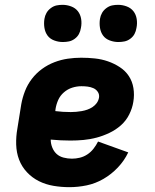

<svg xmlns="http://www.w3.org/2000/svg" viewBox="-20 -767 640 795"><path d="M267 8Q234 8 201.5 2.5Q169 -3 141 -17Q113 -31 91.5 -54Q70 -77 59 -106Q48 -135 47 -168.5Q46 -202 52 -235L68 -335Q73 -363 83.5 -390Q94 -417 112 -440.5Q130 -464 154 -481.5Q178 -499 205.5 -509.5Q233 -520 261 -524Q289 -528 316 -528Q345 -528 373 -525Q401 -522 427 -513Q453 -504 476 -489Q499 -474 513.5 -452Q528 -430 532.5 -402Q537 -374 532 -345Q528 -319 515 -293Q502 -267 480.5 -248Q459 -229 432.5 -216.5Q406 -204 379.5 -197Q353 -190 326 -187.5Q299 -185 272 -185Q252 -185 231.5 -186Q211 -187 190 -189Q190 -172 196.5 -156Q203 -140 214.5 -129.5Q226 -119 243 -114.5Q260 -110 278 -110Q294 -110 310.5 -114Q327 -118 341.5 -127.5Q356 -137 367 -151Q378 -165 386 -181L511 -136Q495 -102 468 -73.5Q441 -45 408 -26Q375 -7 339 0.5Q303 8 267 8ZM273 -303Q284 -303 295.5 -304Q307 -305 318.5 -307Q330 -309 341.5 -313Q353 -317 363.5 -324Q374 -331 381 -341Q388 -351 390 -363Q392 -376 385 -386.5Q378 -397 366.5 -402Q355 -407 342.5 -408.5Q330 -410 317 -410Q298 -410 279 -404Q260 -398 244.5 -384.5Q229 -371 221 -353Q213 -335 210 -316L209 -307Q224 -305 240.5 -304Q257 -303 273 -303ZM470 -593Q452 -593 434.5 -599.5Q417 -606 407 -619.5Q397 -633 394 -651.5Q391 -670 394 -689Q396 -702 402.5 -713.5Q409 -725 420.5 -733.5Q432 -742 444 -744.5Q456 -747 469 -747Q487 -747 504.5 -740.5Q522 -734 532.5 -720.5Q543 -707 546 -688.5Q549 -670 545 -651Q543 -638 537 -626.5Q531 -615 519.5 -606.5Q508 -598 495.5 -595.5Q483 -593 470 -593ZM240 -593Q222 -593 204.5 -599.5Q187 -606 177 -619.5Q167 -633 164 -651.5Q161 -670 164 -689Q166 -702 172.5 -713.5Q179 -725 190.5 -733.5Q202 -742 214 -744.5Q226 -747 239 -747Q257 -747 274.5 -740.5Q292 -734 302.5 -720.5Q313 -707 316 -688.5Q319 -670 315 -651Q313 -638 307 -626.5Q301 -615 289.5 -606.5Q278 -598 265.5 -595.5Q253 -593 240 -593Z"/></svg>

Font: Iosevka Heavy Extended
Style: Italic
Weight: 900
Width: 7
Italic angle: -9°
Monospace: yes
Designer: Belleve Invis
Foundry: Belleve Invis
Version: Version 32.5.0; ttfautohint (v1.8.4)